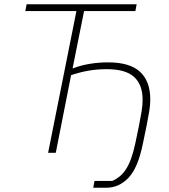

<svg xmlns="http://www.w3.org/2000/svg" viewBox="-20 -718 796 902"><path d="M424 132H508Q526 124 542 111Q558 98 571.5 77.5Q585 57 596 26.5Q607 -4 616 -46L633 -128Q641 -168 645.5 -196.5Q650 -225 650 -249Q650 -320 610 -356.5Q570 -393 482 -393Q436 -393 396 -386Q356 -379 314 -365L242 0H206L339 -666H99L105 -698H622L616 -666H375L321 -397H323Q359 -411 401 -418Q443 -425 488 -425Q590 -425 638 -380.5Q686 -336 686 -251Q686 -225 681.5 -197Q677 -169 668 -124L651 -42Q628 71 583.5 117.5Q539 164 479 164H418Z"/></svg>

Font: IBM Plex Sans ExtLt
Style: Italic
Weight: 200
Italic angle: -11°
Designer: Mike Abbink, Paul van der Laan, Pieter van Rosmalen
Foundry: Bold Monday
Version: Version 3.005